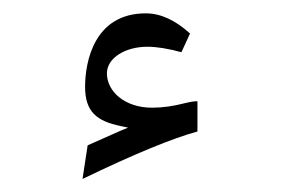

<svg xmlns="http://www.w3.org/2000/svg" viewBox="-20 -1157 432 292"><path d="M105.5 -884.8C183.1 -922.4 242.7 -946.8 280.3 -957V-1002.9C277.3 -1003.4 271 -1002.4 260.7 -1000C243.7 -995.6 227.1 -993.2 211.4 -993.2C168.9 -993.2 142.6 -1018.6 142.6 -1045.4C142.6 -1068.8 170.4 -1085.9 204.1 -1085.9C218.8 -1085.9 235.8 -1083 255.9 -1077.6L269 -1106C246.6 -1126.5 224.1 -1136.7 201.7 -1136.7C123.5 -1136.7 109.4 -1063.5 109.4 -1024.9C109.4 -987.3 127 -972.7 163.6 -965.3L174.8 -962.9L164.1 -958.5L113.3 -936Z"/></svg>

Font: Sahel Light
Style: Regular
Weight: 300
Foundry: Saber Rastikerdar (saber.rastikerdar@gmail.com)
Version: Version 3.4.0